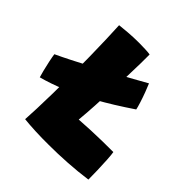

<svg xmlns="http://www.w3.org/2000/svg" viewBox="-174 -782 908 908"><g transform="rotate(45 280.0 -328.0)"><path d="M29.5 -202.5Q26 -213 20 -237Q14 -261 8.5 -287Q3 -313 1 -328.5Q33.5 -343.5 76.8 -365.5Q120 -387.5 168 -412.8Q216 -438 262.8 -463.2Q309.5 -488.5 349 -510.5Q388.5 -532.5 415 -547.5Q422 -531.5 432 -504.8Q442 -478 449.8 -453.2Q457.5 -428.5 459.5 -417.5Q367 -355 290.2 -312.5Q213.5 -270 149.2 -243.5Q85 -217 29.5 -202.5ZM120.5 -13.5Q122.5 -41 124.2 -88.2Q126 -135.5 127 -194.2Q128 -253 128 -316Q128 -379 127 -440.2Q126 -501.5 124.2 -554Q122.5 -606.5 120.5 -642Q137 -644 172.8 -647Q208.5 -650 247 -650Q264.5 -650 288.2 -649Q312 -648 320.5 -646Q321 -623.5 320.2 -586.8Q319.5 -550 318 -502.8Q316.5 -455.5 314 -401.8Q311.5 -348 308.5 -291.5Q307 -265 305 -238.5Q303 -212 301 -191.5Q341.5 -194 378.2 -195.8Q415 -197.5 451.2 -198Q487.5 -198.5 525.5 -198.5Q528 -185 530 -153.2Q532 -121.5 533 -85.5Q534 -49.5 534 -23Q472.5 -14.5 408.2 -10.5Q344 -6.5 286 -6.5Q239.5 -6 196.2 -8Q153 -10 120.5 -13.5Z"/></g></svg>

Font: Grandstander Thin ExtraBold
Style: Regular
Weight: 800
Version: Version 1.200